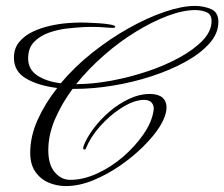

<svg xmlns="http://www.w3.org/2000/svg" viewBox="-20 -587 757 648"><path d="M202 41Q172 41 144.5 29.5Q117 18 99.5 -7Q82 -32 82 -71Q82 -127 107 -182.5Q132 -238 173 -290Q109 -298 68 -322Q27 -346 27 -392Q27 -424 45 -445.5Q63 -467 90.5 -480Q118 -493 149.5 -500Q181 -507 208.5 -509Q236 -511 252 -511Q257 -511 275.5 -510.5Q294 -510 315.5 -508.5Q337 -507 353 -504Q369 -501 369 -497Q369 -493 362 -493Q349 -493 333 -494.5Q317 -496 301 -496Q289 -496 277 -496Q265 -496 254 -495Q234 -494 204 -490.5Q174 -487 144.5 -476.5Q115 -466 95 -445.5Q75 -425 75 -390Q75 -353 105.5 -332.5Q136 -312 185 -306Q232 -362 292 -409.5Q352 -457 414.5 -492Q477 -527 535.5 -547Q594 -567 638 -567Q667 -567 692 -556.5Q717 -546 717 -513Q717 -474 686.5 -440Q656 -406 605 -378Q554 -350 491 -329.5Q428 -309 361 -298Q294 -287 233 -287H225Q188 -237 165.5 -184.5Q143 -132 143 -80Q143 -31 165 -5.5Q187 20 217 20Q261 20 308 -1.5Q355 -23 395.5 -58Q436 -93 464 -133.5Q492 -174 498 -212Q498 -214 498.5 -216Q499 -218 499 -220Q499 -233 491 -241.5Q483 -250 465 -250Q461 -250 457 -249.5Q453 -249 448 -248Q420 -243 384 -219Q348 -195 316.5 -159.5Q285 -124 269 -84Q265 -82 264 -82Q259 -82 262 -94Q272 -121 294.5 -151.5Q317 -182 348 -209Q379 -236 415 -253Q451 -270 488 -270Q516 -269 529 -257Q542 -245 542 -225Q542 -196 518 -158Q499 -128 464.5 -93.5Q430 -59 386 -28.5Q342 2 294.5 21.5Q247 41 202 41ZM237 -303Q292 -303 354.5 -314.5Q417 -326 477 -346Q537 -366 586 -393Q635 -420 664.5 -451Q694 -482 694 -516Q694 -539 676.5 -546Q659 -553 639 -553Q598 -553 546 -533.5Q494 -514 438.5 -480Q383 -446 331 -400.5Q279 -355 237 -303Z"/></svg>

Font: Luxurious Script
Style: Regular
Weight: 400
Designer: Robert E. Leuschke
Foundry: Robert E. Leuschke
Version: Version 1.010; ttfautohint (v1.8.3)